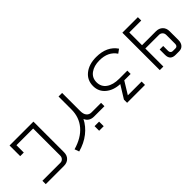

<svg xmlns="http://www.w3.org/2000/svg" viewBox="116 -1550 2423 2423"><g transform="rotate(-45 1327.0 -339.0)"><path d="M92 0V-60H413Q440 -60 458 -79Q476 -98 476 -126V-609H178V-478H114V-668H540V-122Q540 -66 506 -33Q472 0 417 0Z M682 7 660 -54Q820 -100 904 -199Q988 -298 988 -437V-668H1052V-346Q1052 -289 1076 -260.5Q1100 -232 1141 -232H1311V-172H1128Q1041 -172 1010 -245Q966 -157 882 -91Q798 -25 682 7ZM1045 0V-82H1126V0Z M1544 0V-57L1650 -228Q1535 -233 1462 -294Q1389 -355 1389 -453Q1389 -559 1468.5 -622Q1548 -685 1675 -685Q1867 -685 1955 -555L1903 -517Q1831 -626 1675 -626Q1578 -626 1516 -581Q1454 -536 1454 -456Q1454 -375 1517 -330Q1580 -285 1688 -285H1833V-226H1719L1617 -60H1863V0Z M2404 5Q2310 5 2310 -89V-185H2373V-97Q2373 -78 2384 -66Q2395 -54 2412 -54H2463Q2479 -54 2489 -65.5Q2499 -77 2499 -97V-257Q2499 -285 2480.5 -303.5Q2462 -322 2434 -322H2191V0H2127V-668H2404V-608H2191V-381H2439Q2494 -381 2528 -348Q2562 -315 2562 -259V-100Q2562 -53 2537 -24Q2512 5 2467 5Z"/></g></svg>

Font: Zaghawa Beria
Style: Regular
Weight: 400
Designer: Anonymous
Foundry: Designed by a volunteer who chooses to remain anonymous, in cooperation with SIL International and the Mission Protestan
Version: Version 1.001